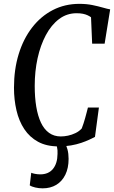

<svg xmlns="http://www.w3.org/2000/svg" viewBox="-20 -772 609 1023"><path d="M292 8Q228 8 183 -16.5Q138 -41 109.5 -84Q81 -127 67.8 -183.8Q54.5 -240.5 54.5 -304.5Q54.5 -402 79.5 -483.5Q104.5 -565 151 -625.2Q197.5 -685.5 261.5 -718.5Q325.5 -751.5 403 -751.5Q441 -751.5 472.5 -745Q504 -738.5 528.2 -731.5Q552.5 -724.5 567 -722L537.5 -539.5H471L465 -680Q457.5 -685.5 447 -690.5Q436.5 -695.5 422.2 -698.5Q408 -701.5 388 -701.5Q336 -701.5 294.8 -670.5Q253.5 -639.5 224.5 -585.2Q195.5 -531 180.2 -461.5Q165 -392 165 -314.5Q165 -253 173.2 -203.5Q181.5 -154 198.2 -118.5Q215 -83 241.5 -64Q268 -45 304 -45Q322 -45 342.2 -49.2Q362.5 -53.5 382 -62.8Q401.5 -72 415.5 -87.5Q420.5 -100.5 425 -114.2Q429.5 -128 433.5 -142.2Q437.5 -156.5 441.2 -170.8Q445 -185 448.5 -199H507L486 -42.5Q473.5 -36 455.2 -27.5Q437 -19 412.8 -10.8Q388.5 -2.5 358.2 2.8Q328 8 292 8ZM301 -13.5 325 -11.5Q333.5 2 339.5 24.2Q345.5 46.5 345.5 74.5Q345.5 123.5 328.2 158.8Q311 194 280 212.8Q249 231.5 207 231.5Q187.5 231.5 168 227Q148.5 222.5 138.5 215.5L146.5 148.5Q152.5 151.5 166 154.2Q179.5 157 194.5 157Q238.5 157 262.2 128Q286 99 286.5 48Q287.5 27 284 13Q280.5 -1 277 -11.5Z"/></svg>

Font: Merriweather 24pt SemiCondensed
Style: Italic
Weight: 400
Width: 4
Italic angle: -7.8°
Designer: Eben Sorkin
Foundry: Eben Sorkin
Version: Version 2.101